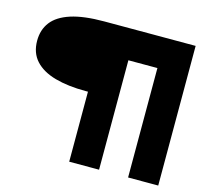

<svg xmlns="http://www.w3.org/2000/svg" viewBox="-107 -799 1080 1000"><g transform="rotate(15 433.0 -298.5)"><path d="M348 78H509V-512H665.5V78H828V-675H335Q225 -675 156.2 -652.8Q87.5 -630.5 55.5 -588.8Q23.5 -547 23.5 -488Q23.5 -422.5 61.5 -380.8Q99.5 -339 169.8 -319.2Q240 -299.5 335 -299.5H348Z"/></g></svg>

Font: Anybody Expanded Black
Style: Regular
Weight: 900
Width: 7
Designer: Tyler Finck
Foundry: Etcetera Type Company
Version: Version 1.113;gftools[0.9.25]